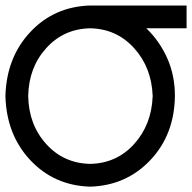

<svg xmlns="http://www.w3.org/2000/svg" viewBox="-20 -701 708 708"><path d="M625 -346.7C625 -397.5 615.6 -444 596.7 -486.3C577.8 -528.6 552.1 -565.4 519.5 -596.7H668V-680.7H312.5C224 -678.1 150.4 -645.5 91.8 -583C33.2 -520.5 2.6 -441.7 0 -346.7C2.6 -251.6 33.2 -172.9 91.8 -110.4C150.4 -47.9 224 -15.3 312.5 -12.7C401 -15.3 474.9 -47.9 534.2 -110.4C593.4 -172.9 623.7 -251.6 625 -346.7ZM312.5 -596.7C377.6 -595.4 431.6 -571 474.6 -523.4C517.6 -475.9 540.4 -417 543 -346.7C540.4 -276.4 517.6 -217.4 474.6 -169.9C431.6 -122.4 377.6 -98 312.5 -96.7C247.4 -98 193.4 -122.4 150.4 -169.9C107.4 -217.4 85.3 -276.4 84 -346.7C85.3 -417 107.4 -475.9 150.4 -523.4C193.4 -571 247.4 -595.4 312.5 -596.7Z"/></svg>

Font: CaskaydiaCove Nerd Font
Style: Regular
Weight: 400
Designer: Aaron Bell
Foundry: Saja Typeworks
Version: Version 2111.1;Nerd Fonts 2.3.3